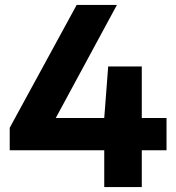

<svg xmlns="http://www.w3.org/2000/svg" viewBox="-20 -760 714 780"><path d="M19.5 -149.5V-241L291.5 -740H455L206.5 -280.5H403.5L419.5 -490H556V-280.5H656.5V-149.5H556V0H403.5V-149.5Z"/></svg>

Font: Encode Sans SmExp
Style: Bold
Weight: 700
Width: 6
Designer: Multiple Designers
Foundry: Impallari Type
Version: Version 3.002; ttfautohint (v1.8.3) -l 8 -r 50 -G 200 -x 14 